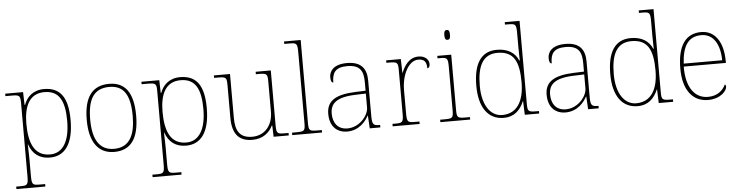

<svg xmlns="http://www.w3.org/2000/svg" viewBox="-54 -1036 5988 1552"><g transform="rotate(-5 2940.0 -260.0)"><path d="M24 240H259V220H217C157 220 150 216 150 142V13C150 -60 146 -95 147 -111H149C177 -32 232 10 317 10C435 10 509 -80 509 -278C509 -460 449 -546 316 -546C227 -546 175 -494 153 -432H149L146 -536H1V-516H45C118 -516 122 -512 122 -442V142C122 216 115 220 55 220H24ZM320 -15C195 -15 150 -118 150 -279C150 -417 193 -521 317 -521C437 -521 481 -436 481 -273C481 -107 423 -15 320 -15Z M839 10C971 10 1040 -79 1040 -267C1040 -459 970 -542 844 -542C709 -542 639 -454 639 -267C639 -79 715 10 839 10ZM839 -15C720 -15 667 -108 667 -267C667 -433 718 -517 844 -517C960 -517 1012 -438 1012 -267C1012 -115 967 -15 839 -15Z M1129 240H1364V220H1322C1262 220 1255 216 1255 142V13C1255 -60 1251 -95 1252 -111H1254C1282 -32 1337 10 1422 10C1540 10 1614 -80 1614 -278C1614 -460 1554 -546 1421 -546C1332 -546 1280 -494 1258 -432H1254L1251 -536H1106V-516H1150C1223 -516 1227 -512 1227 -442V142C1227 216 1220 220 1160 220H1129ZM1425 -15C1300 -15 1255 -118 1255 -279C1255 -417 1298 -521 1422 -521C1542 -521 1586 -436 1586 -273C1586 -107 1528 -15 1425 -15Z M1960 10C2049 10 2099 -39 2125 -91H2129L2132 0H2255V-20H2223C2163 -20 2156 -25 2156 -94V-536H2033V-516H2051C2124 -516 2128 -512 2128 -442V-202C2128 -104 2071 -15 1960 -15C1851 -15 1825 -86 1825 -181V-536H1694V-516H1720C1793 -516 1797 -512 1797 -442V-184C1797 -52 1850 10 1960 10Z M2283 0H2525V-20H2495C2422 -20 2418 -24 2418 -94V-760H2283V-740H2323C2383 -740 2390 -736 2390 -662V-94C2390 -24 2386 -20 2313 -20H2283Z M2729 10C2827 10 2881 -61 2904 -104H2906L2912 0H2998V-20H2991C2937 -20 2933 -35 2933 -110V-386C2933 -481 2891 -542 2774 -542C2659 -542 2630 -482 2630 -441C2630 -409 2637 -395 2651 -395C2651 -471 2675 -517 2774 -517C2887 -517 2905 -456 2905 -371V-306L2822 -303C2661 -297 2588 -251 2588 -146C2588 -39 2650 10 2729 10ZM2733 -15C2649 -15 2616 -77 2616 -145C2616 -225 2663 -275 2819 -280L2905 -283V-170C2905 -104 2830 -15 2733 -15Z M3098 0H3317V-20H3282C3222 -20 3215 -24 3215 -98V-284C3215 -407 3272 -519 3350 -519C3395 -519 3418 -501 3418 -443C3432 -443 3439 -458 3439 -476C3439 -514 3406 -544 3355 -544C3279 -544 3239 -482 3216 -424H3214L3211 -536H3092V-516H3110C3183 -516 3187 -512 3187 -442V-98C3187 -24 3180 -20 3120 -20H3098Z M3601 -658C3616 -658 3624 -666 3624 -698C3624 -729 3616 -738 3601 -738C3587 -738 3578 -729 3578 -698C3578 -666 3587 -658 3601 -658ZM3485 0H3727V-20H3697C3624 -20 3620 -24 3620 -94V-536H3507V-516H3525C3585 -516 3592 -512 3592 -438V-94C3592 -24 3588 -20 3515 -20H3485Z M3998 10C4087 10 4134 -41 4164 -111H4166L4170 0H4287V-20H4271C4198 -20 4194 -24 4194 -94V-760H4074V-740H4099C4159 -740 4166 -736 4166 -662V-543C4166 -515 4167 -478 4168 -441H4164C4137 -505 4079 -543 3990 -543C3860 -543 3800 -443 3800 -267C3800 -88 3875 10 3998 10ZM3992 -14C3897 -12 3828 -103 3828 -264C3828 -426 3875 -518 3993 -518C4126 -518 4167 -432 4167 -265C4167 -112 4110 -16 3992 -14Z M4501 10C4599 10 4653 -61 4676 -104H4678L4684 0H4770V-20H4763C4709 -20 4705 -35 4705 -110V-386C4705 -481 4663 -542 4546 -542C4431 -542 4402 -482 4402 -441C4402 -409 4409 -395 4423 -395C4423 -471 4447 -517 4546 -517C4659 -517 4677 -456 4677 -371V-306L4594 -303C4433 -297 4360 -251 4360 -146C4360 -39 4422 10 4501 10ZM4505 -15C4421 -15 4388 -77 4388 -145C4388 -225 4435 -275 4591 -280L4677 -283V-170C4677 -104 4602 -15 4505 -15Z M5085 10C5174 10 5221 -41 5251 -111H5253L5257 0H5374V-20H5358C5285 -20 5281 -24 5281 -94V-760H5161V-740H5186C5246 -740 5253 -736 5253 -662V-543C5253 -515 5254 -478 5255 -441H5251C5224 -505 5166 -543 5077 -543C4947 -543 4887 -443 4887 -267C4887 -88 4962 10 5085 10ZM5079 -14C4984 -12 4915 -103 4915 -264C4915 -426 4962 -518 5080 -518C5213 -518 5254 -432 5254 -265C5254 -112 5197 -16 5079 -14Z M5657 10C5758 10 5811 -51 5811 -85C5811 -94 5808 -99 5802 -103C5779 -54 5734 -15 5658 -15C5554 -15 5482 -103 5484 -276H5826V-290C5826 -448 5758 -542 5648 -542C5524 -542 5455 -451 5455 -262C5455 -87 5533 10 5657 10ZM5798 -300H5486C5493 -432 5535 -517 5647 -517C5745 -517 5797 -429 5798 -300Z"/></g></svg>

Font: Noto Serif Georgian Thin
Style: Regular
Weight: 100
Designer: Monotype Design Team, Akaki Razmadze
Foundry: Google LLC
Version: Version 2.003